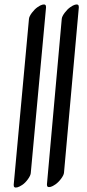

<svg xmlns="http://www.w3.org/2000/svg" viewBox="-20 -652 389 855"><path d="M168 -631Q186 -636 185 -619L117 119Q116 130 104 146.5Q92 163 79 171.5Q66 180 58 182Q40 187 41 171L109 -568Q110 -579 122 -595Q134 -611 147 -620Q160 -629 168 -631ZM314 -631Q332 -636 331 -619L265 117Q264 128 252 144Q240 160 227 169Q214 178 206 180Q188 185 189 169L255 -568Q256 -579 268 -595Q280 -611 293 -620Q306 -629 314 -631Z"/></svg>

Font: Kavivanar
Style: Regular
Weight: 400
Designer: Tharique Azeez
Foundry: Tharique Azeez
Version: Version 1.88